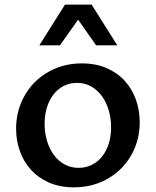

<svg xmlns="http://www.w3.org/2000/svg" viewBox="-20 -802 676 832"><path d="M300.3 9.8Q239.3 9.8 192.6 -10.7Q146 -31.2 114.3 -66.2Q82.5 -101.1 66.2 -147Q49.8 -192.9 49.8 -244.1Q49.8 -303.2 70.8 -354.7Q91.8 -406.2 129.6 -444.6Q167.5 -482.9 219.7 -505.1Q272 -527.3 334.5 -527.3Q395.5 -527.3 442.4 -506.8Q489.3 -486.3 521 -451.2Q552.7 -416 569.1 -369.9Q585.4 -323.7 585.4 -272.5Q585.4 -212.9 564.2 -161.4Q543 -109.9 504.9 -71.8Q466.8 -33.7 414.6 -12Q362.3 9.8 300.3 9.8ZM320.8 -74.7Q352.1 -74.7 377.9 -87.6Q403.8 -100.6 422.4 -123.8Q440.9 -147 451.2 -179.2Q461.4 -211.4 461.4 -250.5Q461.4 -288.6 451.4 -323.2Q441.4 -357.9 422.4 -384.5Q403.3 -411.1 376 -427Q348.6 -442.9 314 -442.9Q282.2 -442.9 256.3 -429.7Q230.5 -416.5 212.2 -393.1Q193.8 -369.6 183.6 -337.2Q173.3 -304.7 173.3 -266.1Q173.3 -227.5 183.3 -192.9Q193.4 -158.2 212.4 -131.8Q231.4 -105.5 258.8 -90.1Q286.1 -74.7 320.8 -74.7ZM150.4 -605.5 261.7 -782.2H377L488.3 -605.5H396.5L318.4 -716.8L239.7 -605.5Z"/></svg>

Font: Proza Libre
Style: Medium
Weight: 500
Designer: Jasper de Waard
Foundry: Jasper de Waard
Version: Version 1.000; ttfautohint (v1.4.1.8-43bc)